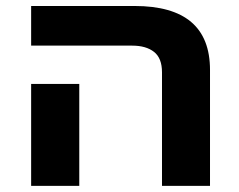

<svg xmlns="http://www.w3.org/2000/svg" viewBox="-20 -609 784 629"><path d="M668 0H510.7V-372.1Q510.7 -418.5 484.6 -439Q458.5 -459.5 413.1 -459.5H82V-589.4H420.9Q668 -589.4 668 -379.9ZM239.7 0H82V-334H239.7Z"/></svg>

Font: Lunasima
Style: Bold
Weight: 700
Designer: The DocRepair Project, Monotype Design Team
Foundry: Google
Version: Version 2.009